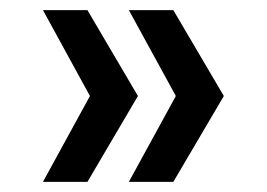

<svg xmlns="http://www.w3.org/2000/svg" viewBox="-20 -508 528 380"><path d="M323 -488 423 -318 323 -148H235L328 -318L235 -488ZM153 -488 253 -318 153 -148H65L158 -318L65 -488Z"/></svg>

Font: Ropa Sans
Style: Regular
Weight: 400
Designer: Botio Nikoltchev
Foundry: Botjo Nikoltchev
Version: Version 1.002